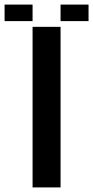

<svg xmlns="http://www.w3.org/2000/svg" viewBox="-92 -817 406 837"><path d="M50 -700H172V0H50ZM172 -797H294V-725H172ZM-72 -797H50V-725H-72Z"/></svg>

Font: Tschichold
Style: Bold
Weight: 700
Designer: Peter Wiegel
Foundry: Peter Wiegel
Version: Version 1.000; ttfautohint (v1.3)